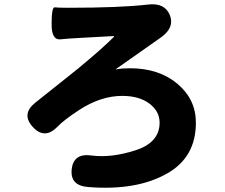

<svg xmlns="http://www.w3.org/2000/svg" viewBox="-20 -800 1040 889"><path d="M389 66Q304 60 312 -16Q320 -92 404 -80Q495 -68 607 -104Q719 -140 719 -232Q719 -285 671.5 -320.5Q624 -356 546 -356Q447 -356 347 -291Q275 -244 247 -214Q187 -152 132 -212Q77 -272 144 -325L277 -431Q310 -457 342 -483Q458 -579 507 -629Q510 -633 505 -633L342 -624Q301 -622 261 -618Q218 -613 219 -690Q219 -768 233.5 -766Q248 -764 296 -764Q537 -764 666 -779Q742 -788 766 -731Q790 -674 727 -628L518 -481Q514 -478 519 -479Q544 -484 581 -484Q716 -484 801.5 -412Q887 -340 887 -232Q887 -73 756 2Q614 84 389 66Z"/></svg>

Font: Resource Han Rounded JP Heavy
Style: Regular
Weight: 900
Designer: Cyano Hao (round all glyphs); Ryoko NISHIZUKA 西塚涼子 (kana, bopomofo & ideographs); Paul D. Hunt (Latin, Greek & Cyrillic)
Foundry: Cyano Hao
Version: 0.990